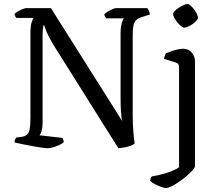

<svg xmlns="http://www.w3.org/2000/svg" viewBox="-20 -745 1098 965"><path d="M219 0Q211 0 189.5 -3Q168 -6 141 -11Q114 -16 89.5 -21Q65 -26 53 -30Q53 -38 56 -44Q59 -50 62 -54L88 -57Q107 -60 116.5 -69Q126 -78 129.5 -98Q133 -118 133 -153V-578Q133 -612 138.5 -631Q144 -650 150 -655H63Q60 -658 57 -662.5Q54 -667 53 -675Q58 -681 69.5 -687.5Q81 -694 93 -699Q105 -704 110 -704H236L594 -137Q590 -155 588 -183.5Q586 -212 586 -258V-576Q586 -609 592 -628.5Q598 -648 603 -653H514Q512 -656 509 -660Q506 -664 504 -673Q509 -679 520.5 -686Q532 -693 544 -698.5Q556 -704 561 -704H720Q725 -699 728.5 -691Q732 -683 733 -672L692 -659Q673 -653 663.5 -643Q654 -633 650.5 -615.5Q647 -598 647 -567V-167Q647 -119 650.5 -79.5Q654 -40 657 -24Q648 -16 633 -11Q618 -6 602.5 -3.5Q587 -1 575 0L247 -522Q225 -559 214.5 -584Q204 -609 203 -617H198Q197 -612 195.5 -598Q194 -584 194 -555V-127Q194 -104 189 -87.5Q184 -71 179 -65L293 -52Q295 -50 297.5 -44Q300 -38 300 -30Q289 -21 274.5 -14.5Q260 -8 245 -4Q230 0 219 0ZM814 200Q805 200 789 194Q773 188 757.5 180Q742 172 735 164Q735 156 737.5 150.5Q740 145 742 142Q771 137 797 130Q823 123 844 114.5Q865 106 880 96V-407Q880 -416 876.5 -422Q873 -428 863 -431L805 -449Q806 -460 809 -467Q812 -474 814 -477Q825 -482 841 -487.5Q857 -493 873.5 -496.5Q890 -500 900 -500Q926 -500 943 -481.5Q960 -463 960 -436V90Q960 97 948.5 110Q937 123 919 138.5Q901 154 881 168Q861 182 843 191Q825 200 814 200ZM906 -606Q900 -606 890 -614Q880 -622 871 -633Q862 -644 856 -655.5Q850 -667 850 -674Q850 -681 858 -689.5Q866 -698 878.5 -706Q891 -714 903 -719.5Q915 -725 922 -725Q929 -725 938 -717Q947 -709 955.5 -697.5Q964 -686 969.5 -675Q975 -664 975 -656Q975 -650 967.5 -641.5Q960 -633 948.5 -624.5Q937 -616 925 -611Q913 -606 906 -606Z"/></svg>

Font: Texturina 12pt Light
Style: Regular
Weight: 300
Designer: Guillermo Torres Carreño
Foundry: Omnibus-Type
Version: Version 1.002